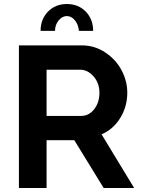

<svg xmlns="http://www.w3.org/2000/svg" viewBox="-20 -936 705 956"><path d="M253.9 -782.2H182.1Q182.1 -840.3 219 -878.2Q255.9 -916 313 -916Q370.1 -916 407 -878.2Q443.8 -840.3 443.8 -782.2H373Q370.1 -814 352.8 -835Q335.4 -856 313 -856Q289.6 -856 271.7 -834Q253.9 -812 253.9 -782.2ZM74.2 0V-710H388.2Q451.2 -710 503.9 -675Q556.6 -640.1 585.2 -586.4Q613.8 -532.7 613.8 -474.1Q613.8 -405.8 578.9 -348.9Q543.9 -292 485.8 -267.1L647.9 0H496.1L350.1 -237.8H211.9V0ZM211.9 -358.9H384.8Q422.9 -358.9 449 -392.3Q475.1 -425.8 475.1 -474.1Q475.1 -522.5 445.8 -555.7Q416.5 -588.9 378.9 -588.9H211.9Z"/></svg>

Font: Rawline
Style: Bold
Weight: 700
Designer: Matt McInerney, Pablo Impallari, Rodrigo Fuenzalida
Foundry: Matt McInerney, Pablo Impallari, Rodrigo Fuenzalida
Version: Version 4.020;PS 004.020;hotconv 1.0.88;makeotf.lib2.5.64775